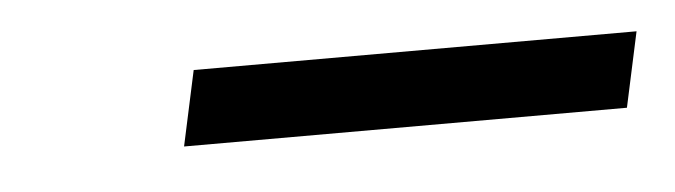

<svg xmlns="http://www.w3.org/2000/svg" viewBox="-23 -622 457 130"><g transform="rotate(-5 205.5 -557.5)"><path d="M411 -583H110L99 -532H400Z"/></g></svg>

Font: STIXGeneral
Style: Italic
Weight: 400
Italic angle: -16.33°
Designer: MicroPress Inc., with final additions and corrections provided by Coen Hoffman, Elsevier (retired)
Version: Version 1.1.0